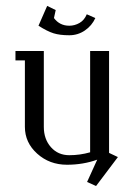

<svg xmlns="http://www.w3.org/2000/svg" viewBox="-20 -556 452 648"><path d="M32.2 -352.1V-383.8H127.9V-127.9Q127.9 -86.4 151.9 -59.3Q175.8 -32.2 213.9 -32.2Q250 -32.2 284.2 -42V-383.8H348.1V-40L377.9 -25.9L304.2 71.8L273.9 58.1L308.1 -17.1Q260.3 0 206.1 0Q147 0 105.5 -37.4Q64 -74.7 64 -127.9V-352.1ZM109.9 -469.2 139.2 -536.1 168 -522 162.1 -495.1Q181.2 -469.2 213.9 -469.2Q231.9 -469.2 248.3 -478.5Q264.6 -487.8 272.9 -507.8L301.8 -495.1Q290 -469.2 266.4 -453.1Q242.7 -437 213.9 -437Q182.1 -437 160.9 -443.6Q139.6 -450.2 109.9 -469.2Z"/></svg>

Font: Gawaa
Style: Regular
Weight: 400
Designer: T. Christopher White
Version: Version 1.0